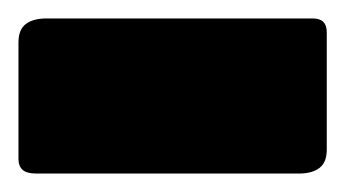

<svg xmlns="http://www.w3.org/2000/svg" viewBox="-40 -182 374 208"><path d="M-1 6Q-11 6 -15.5 2Q-20 -2 -20 -10V-136Q-20 -150 -12 -156Q-4 -162 10 -162H299Q314 -162 314 -147V-20Q314 -6 306 0Q298 6 284 6Z"/></svg>

Font: Rubik
Style: Bold Italic
Weight: 700
Italic angle: -12°
Designer: Hubert and Fischer
Foundry: Hubert and Fischer
Version: Version 2.300;gftools[0.9.30]